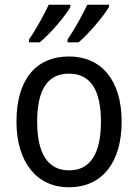

<svg xmlns="http://www.w3.org/2000/svg" viewBox="-20 -786 586 816"><path d="M443 -756V-766H351C333 -727 295 -658 267 -618V-606H314C356 -641 421 -718 443 -756ZM279 -756V-766H187C168 -725 132 -659 103 -618V-606H149C195 -644 257 -717 279 -756ZM497 -269C497 -448 408 -546 274 -546C131 -546 50 -446 50 -269C50 -95 138 10 272 10C414 10 497 -95 497 -269ZM138 -269C138 -400 179 -473 273 -473C367 -473 409 -400 409 -269C409 -138 367 -62 274 -62C180 -62 138 -138 138 -269Z"/></svg>

Font: Noto Sans Khmer UI SemiCondensed
Style: Regular
Weight: 400
Width: 4
Designer: Danh Hong and the Monotype Design Team
Foundry: Monotype Imaging Inc.
Version: Version 2.002